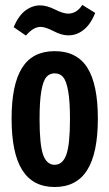

<svg xmlns="http://www.w3.org/2000/svg" viewBox="-20 -747 443 777"><path d="M201.2 9.8Q113.3 9.8 70.1 -58.6Q26.9 -127 26.9 -267.1Q26.9 -404.8 69.3 -472.4Q111.8 -540 201.2 -540Q291 -540 333.5 -472.9Q376 -405.8 376 -267.1Q376 -127 332.8 -58.6Q289.6 9.8 201.2 9.8ZM35.2 -637.2Q55.7 -685.1 84.5 -705.6Q113.3 -726.1 144 -725.1Q169.4 -725.1 202.6 -708.5Q235.8 -691.9 255.9 -691.9Q290.5 -691.9 313 -727.1L365.2 -694.8Q346.7 -647.9 317.6 -625.5Q288.6 -603 254.9 -604Q229.5 -604 196.5 -621.1Q163.6 -638.2 144 -638.2Q114.7 -638.2 85 -603ZM140.1 -265.1Q140.1 -161.1 154.5 -120.6Q168.9 -80.1 201.2 -80.1Q233.4 -80.1 248.3 -120.8Q263.2 -161.6 263.2 -265.1Q263.2 -337.4 255.9 -378.4Q248.5 -419.4 235.6 -434.8Q222.7 -450.2 201.2 -450.2Q180.2 -450.2 167.2 -434.8Q154.3 -419.4 147.2 -378.2Q140.1 -336.9 140.1 -265.1Z"/></svg>

Font: Lumene Sans Condensed
Style: Bold
Weight: 600
Width: 3
Designer: Deni Anggara
Version: Version 1.003;Glyphs 3.1.2 (3151)